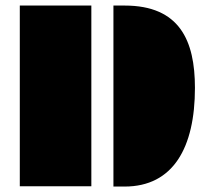

<svg xmlns="http://www.w3.org/2000/svg" viewBox="-20 -685 789 705"><path d="M396.5 0H437.5C615.7 0 695.8 -142.6 695.8 -362.3C695.8 -536.1 639.6 -664.6 437.5 -664.6H396.5ZM52.7 -1H315.4V-664.6H52.7Z"/></svg>

Font: Plaster
Style: Regular
Weight: 400
Designer: Eben Sorkin
Foundry: Eben Sorkin
Version: Version 1.007